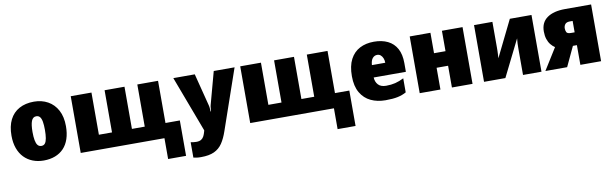

<svg xmlns="http://www.w3.org/2000/svg" viewBox="-49 -1083 5890 1843"><g transform="rotate(-10 2896.0 -161.5)"><path d="M569 -278Q569 -209 551 -155Q533 -101 498.5 -64.5Q464 -28 414.5 -9Q365 10 303 10Q245 10 196.5 -9Q148 -28 112.5 -64.5Q77 -101 57.5 -155Q38 -209 38 -278Q38 -370 70 -433.5Q102 -497 162.5 -530Q223 -563 306 -563Q382 -563 441.5 -530Q501 -497 535 -433.5Q569 -370 569 -278ZM243 -278Q243 -231 249 -198Q255 -165 268.5 -148.5Q282 -132 305 -132Q328 -132 340.5 -148.5Q353 -165 358.5 -198Q364 -231 364 -278Q364 -325 358.5 -357Q353 -389 340 -405Q327 -421 304 -421Q271 -421 257 -385Q243 -349 243 -278Z M1515 -553V-142H1655V203H1480V0H664V-553H866V-142H994V-553H1188V-142H1313V-553Z M1664 -553H1873L1954 -236Q1956 -229 1957.5 -219Q1959 -209 1959.5 -198Q1960 -187 1960 -176H1965Q1967 -194 1968 -210Q1969 -226 1972 -236L2058 -553H2261L2058 34Q2035 102 2004 148Q1973 194 1923.5 217Q1874 240 1795 240Q1770 240 1752.5 237.5Q1735 235 1721 232V82Q1731 84 1745.5 86Q1760 88 1776 88Q1806 88 1823.5 77Q1841 66 1850.5 46.5Q1860 27 1866 4L1869 -8Z M3167 -553V-142H3307V203H3132V0H2316V-553H2518V-142H2646V-553H2840V-142H2965V-553Z M3620 -563Q3698 -563 3755 -535Q3812 -507 3842.5 -451Q3873 -395 3873 -310V-225H3559Q3561 -182 3586.5 -154Q3612 -126 3664 -126Q3713 -126 3753.5 -136Q3794 -146 3837 -168V-31Q3800 -10 3753.5 0Q3707 10 3634 10Q3555 10 3492 -19.5Q3429 -49 3392 -112Q3355 -175 3355 -273Q3355 -373 3388.5 -437Q3422 -501 3481.5 -532Q3541 -563 3620 -563ZM3629 -433Q3603 -433 3584.5 -412Q3566 -391 3563 -345H3693Q3693 -370 3685 -389.5Q3677 -409 3663 -421Q3649 -433 3629 -433Z M4170 -553V-354H4282V-553H4483V0H4282V-212H4170V0H3968V-553Z M4774 -338Q4774 -321 4774 -302.5Q4774 -284 4773.5 -266Q4773 -248 4772 -231Q4771 -214 4770 -199L4944 -553H5155V0H4975V-200Q4975 -226 4975 -254Q4975 -282 4976 -308.5Q4977 -335 4980 -356L4803 0H4595V-553H4774Z M5405 0H5193L5324 -210Q5302 -224 5283.5 -247Q5265 -270 5254.5 -302Q5244 -334 5244 -376Q5244 -464 5307 -508.5Q5370 -553 5482 -553H5736V0H5534V-192H5495ZM5447 -370Q5447 -350 5455 -333.5Q5463 -317 5499 -317H5534V-428H5507Q5474 -428 5460.5 -411Q5447 -394 5447 -370Z"/></g></svg>

Font: Noto Sans Display Black
Style: Regular
Weight: 900
Designer: Monotype Design Team
Foundry: Monotype Imaging Inc.
Version: Version 2.003